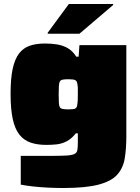

<svg xmlns="http://www.w3.org/2000/svg" viewBox="-20 -736 702 962"><path d="M297 206Q259 206 219 204Q179 202 143.5 198Q108 194 84 189V45Q108 45 132 45Q156 45 180 45Q204 45 228 45Q281 45 310 43.5Q339 42 352 36Q365 30 367.5 16.5Q370 3 370 -22V-68H360Q338 -40 313 -27.5Q288 -15 262.5 -12.5Q237 -10 212 -10Q167 -10 133.5 -21.5Q100 -33 77.5 -61Q55 -89 44 -139Q33 -189 33 -266Q33 -342 43.5 -391Q54 -440 75.5 -468Q97 -496 129.5 -507Q162 -518 206 -518Q237 -518 265.5 -513.5Q294 -509 319 -495Q344 -481 362 -452H374L378 -510H613V-54Q613 9 605 57.5Q597 106 567.5 139Q538 172 474 189Q410 206 297 206ZM323 -188Q346 -188 355.5 -191.5Q365 -195 367 -210Q369 -222 369.5 -234.5Q370 -247 370 -263Q370 -279 370 -291Q370 -303 368 -313Q366 -331 356 -335Q346 -339 323 -339Q305 -339 294.5 -337Q284 -335 280 -328Q276 -321 275 -305.5Q274 -290 274 -263Q274 -236 275 -220.5Q276 -205 280 -198.5Q284 -192 294.5 -190Q305 -188 323 -188ZM219 -567V-572L325 -716H547V-711L378 -567Z"/></svg>

Font: Saira Expanded Black
Style: Regular
Weight: 900
Width: 7
Designer: Hector Gatti with collaboration of the Omnibus-Type team
Foundry: Omnibus-Type
Version: Version 1.101